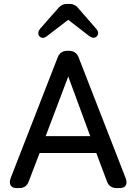

<svg xmlns="http://www.w3.org/2000/svg" viewBox="-20 -959 695 979"><path d="M65 0Q43 0 34.5 -13.5Q26 -27 34 -50L274 -666Q287 -700 324 -700H331Q368 -700 381 -666L621 -50Q629 -27 621 -13.5Q613 0 590 0H575Q537 0 525 -35L471 -179H182L127 -35Q115 0 78 0ZM213 -265H440L328 -569ZM281 -922Q298 -939 321 -939H335Q359 -939 375 -922L469 -814Q489 -792 474 -774Q458 -758 434 -776L328 -858L221 -776Q198 -757 181 -774Q167 -792 186 -814Z"/></svg>

Font: Zen Maru Gothic Medium
Style: Regular
Weight: 500
Designer: Yoshimichi Ohira
Foundry: Positype
Version: Version 1.001